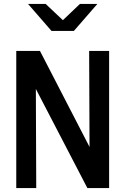

<svg xmlns="http://www.w3.org/2000/svg" viewBox="-20 -960 640 980"><path d="M63 0V-700H184L437 -210L435 -700H537V0H426L163 -506L165 0ZM243 -802 123 -940H213L301 -857L388 -940H477L357 -802Z"/></svg>

Font: Red Hat Mono Medium
Style: Regular
Weight: 500
Monospace: yes
Designer: Pentagram, MCKL
Foundry: Pentagram, MCKL
Version: Version 1.023; ttfautohint (v1.8.3)